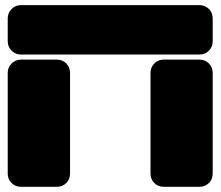

<svg xmlns="http://www.w3.org/2000/svg" viewBox="-20 -720 850 740"><path d="M749 -509.8H61Q39.6 -509.8 24.7 -524.7Q9.8 -539.6 9.8 -561V-648.9Q9.8 -670.4 24.7 -685.3Q39.6 -700.2 61 -700.2H749Q770.5 -700.2 785.2 -685.3Q799.8 -670.4 799.8 -648.9V-561Q799.8 -539.6 785.2 -524.7Q770.5 -509.8 749 -509.8ZM199.2 0H61Q39.6 0 24.7 -14.6Q9.8 -29.3 9.8 -50.8V-439Q9.8 -460.4 24.7 -475.3Q39.6 -490.2 61 -490.2H199.2Q220.7 -490.2 235.4 -475.3Q250 -460.4 250 -439V-50.8Q250 -29.3 235.4 -14.6Q220.7 0 199.2 0ZM749 0H610.8Q589.4 0 574.7 -14.6Q560.1 -29.3 560.1 -50.8V-439Q560.1 -460.4 574.7 -475.3Q589.4 -490.2 610.8 -490.2H749Q770.5 -490.2 785.2 -475.3Q799.8 -460.4 799.8 -439V-50.8Q799.8 -29.3 785.2 -14.6Q770.5 0 749 0Z"/></svg>

Font: Nastup Soft
Style: Regular
Weight: 400
Designer: Maksym Kobuzan
Foundry: Zakznak
Version: Version 1.020;hotconv 1.0.109;makeotfexe 2.5.65596